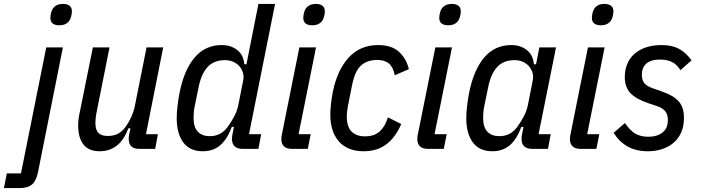

<svg xmlns="http://www.w3.org/2000/svg" viewBox="-102 -760 3577 980"><path d="M134 -518H219L92 119Q83 163 61.5 181.5Q40 200 -3 200H-82L-67 125H5ZM201 -631Q155 -631 155 -669Q155 -674 156 -681Q157 -688 159 -696Q171 -740 219 -740Q240 -740 252.5 -731Q265 -722 265 -702Q265 -697 264 -690Q263 -683 261 -675Q249 -631 201 -631Z M457 -518 393 -197Q385 -160 385 -132Q385 -96 401 -81Q417 -66 447 -66Q474 -66 495 -75Q516 -84 533 -105Q553 -130 567.5 -162Q582 -194 587 -223L646 -518H731L643 -75H704L690 0H609Q555 0 555 -52Q555 -60 556 -67Q557 -74 559 -82L564 -105H553Q510 12 406 12Q351 12 324 -22.5Q297 -57 297 -121Q297 -138 299.5 -156.5Q302 -175 307 -196L372 -518Z M1138 0Q1082 0 1082 -51Q1082 -65 1086 -82L1092 -112H1081Q1058 -50 1022.5 -19Q987 12 933 12Q867 12 833.5 -33Q800 -78 800 -157Q800 -185 804 -219Q808 -253 814 -284Q837 -402 891 -466Q945 -530 1030 -530Q1076 -530 1108.5 -505Q1141 -480 1145 -432H1156L1217 -740H1302L1169 -75H1231L1217 0ZM969 -65Q1026 -65 1060 -112Q1079 -138 1094 -167Q1109 -196 1114 -222L1140 -353Q1143 -371 1138 -388.5Q1133 -406 1121 -420.5Q1109 -435 1090 -444Q1071 -453 1046 -453Q991 -453 959 -419.5Q927 -386 913 -321L891 -214Q888 -199 887 -184Q886 -169 886 -158Q886 -110 908 -87.5Q930 -65 969 -65Z M1492 -631Q1446 -631 1446 -669Q1446 -674 1447 -681Q1448 -688 1450 -696Q1462 -740 1510 -740Q1531 -740 1543.5 -731Q1556 -722 1556 -702Q1556 -697 1555 -690Q1554 -683 1552 -675Q1540 -631 1492 -631ZM1390 0Q1334 0 1334 -50Q1334 -58 1335 -65Q1336 -72 1338 -80L1426 -518H1511L1422 -75H1484L1469 0Z M1754 12Q1711 12 1679 -1.5Q1647 -15 1626 -40Q1605 -65 1594.5 -98.5Q1584 -132 1584 -173Q1584 -199 1587.5 -231Q1591 -263 1597 -292Q1620 -404 1678.5 -467Q1737 -530 1828 -530Q1897 -530 1934.5 -495.5Q1972 -461 1985 -407L1913 -376Q1905 -417 1883.5 -435.5Q1862 -454 1823 -454Q1772 -454 1740.5 -425.5Q1709 -397 1695 -325L1673 -214Q1671 -202 1669.5 -190Q1668 -178 1668 -167Q1668 -113 1692.5 -88.5Q1717 -64 1761 -64Q1809 -64 1836.5 -89.5Q1864 -115 1878 -161L1946 -127Q1917 -59 1870 -23.5Q1823 12 1754 12Z M2186 -631Q2140 -631 2140 -669Q2140 -674 2141 -681Q2142 -688 2144 -696Q2156 -740 2204 -740Q2225 -740 2237.5 -731Q2250 -722 2250 -702Q2250 -697 2249 -690Q2248 -683 2246 -675Q2234 -631 2186 -631ZM2084 0Q2028 0 2028 -50Q2028 -58 2029 -65Q2030 -72 2032 -80L2120 -518H2205L2116 -75H2178L2163 0Z M2616 0Q2560 0 2560 -51Q2560 -59 2561 -66.5Q2562 -74 2564 -82L2570 -112H2559Q2536 -50 2500.5 -19Q2465 12 2411 12Q2345 12 2311.5 -33Q2278 -78 2278 -157Q2278 -185 2282 -219Q2286 -253 2292 -284Q2315 -402 2369 -466Q2423 -530 2508 -530Q2554 -530 2586.5 -505Q2619 -480 2623 -432H2634L2651 -518H2736L2647 -75H2709L2695 0ZM2447 -65Q2504 -65 2538 -112Q2557 -138 2572 -167Q2587 -196 2592 -222L2618 -353Q2621 -371 2616 -388.5Q2611 -406 2599 -420.5Q2587 -435 2568 -444Q2549 -453 2524 -453Q2469 -453 2437 -419.5Q2405 -386 2391 -321L2369 -214Q2366 -199 2365 -184Q2364 -169 2364 -158Q2364 -110 2386 -87.5Q2408 -65 2447 -65Z M2965 -631Q2919 -631 2919 -669Q2919 -674 2920 -681Q2921 -688 2923 -696Q2935 -740 2983 -740Q3004 -740 3016.5 -731Q3029 -722 3029 -702Q3029 -697 3028 -690Q3027 -683 3025 -675Q3013 -631 2965 -631ZM2863 0Q2807 0 2807 -50Q2807 -58 2808 -65Q2809 -72 2811 -80L2899 -518H2984L2895 -75H2957L2942 0Z M3205 12Q3144 12 3101 -12.5Q3058 -37 3030 -82L3088 -132Q3113 -94 3140.5 -78Q3168 -62 3207 -62Q3252 -62 3279.5 -83.5Q3307 -105 3307 -148Q3307 -175 3293.5 -192Q3280 -209 3250 -219L3208 -233Q3143 -255 3115 -285.5Q3087 -316 3087 -367Q3087 -402 3099 -432Q3111 -462 3134.5 -483.5Q3158 -505 3193 -517.5Q3228 -530 3275 -530Q3327 -530 3362.5 -511.5Q3398 -493 3428 -452L3371 -402Q3353 -431 3328 -443.5Q3303 -456 3267 -456Q3220 -456 3197 -435.5Q3174 -415 3174 -378Q3174 -352 3186.5 -336Q3199 -320 3231 -309L3274 -294Q3306 -283 3328 -270Q3350 -257 3363.5 -241Q3377 -225 3383 -204.5Q3389 -184 3389 -157Q3389 -117 3375.5 -85.5Q3362 -54 3337.5 -32.5Q3313 -11 3279 0.5Q3245 12 3205 12Z"/></svg>

Font: IBM Plex Sans Cond Text
Style: Italic
Weight: 450
Width: 3
Italic angle: -11°
Designer: Mike Abbink, Paul van der Laan, Pieter van Rosmalen
Foundry: Bold Monday
Version: Version 1.3